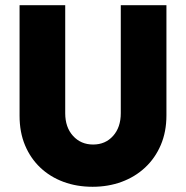

<svg xmlns="http://www.w3.org/2000/svg" viewBox="-20 -700 713 736"><path d="M618 -258Q618 -258 618 -258Q618 -258 618 -258Q618 -195 596.5 -144.5Q575 -94 536.5 -58Q498 -22 446.5 -3Q395 16 335 16Q274 16 223 -3Q172 -22 134.5 -57.5Q97 -93 76 -143Q55 -193 55 -256Q55 -361 55 -468Q55 -575 55 -680Q99 -680 143 -680Q187 -680 230 -680Q230 -577 230 -473Q230 -369 230 -266Q230 -212 260 -179Q290 -146 337 -146Q384 -146 413.5 -179Q443 -212 443 -266Q443 -369 443 -473Q443 -577 443 -680Q487 -680 531 -680Q575 -680 618 -680Q618 -576 618 -469Q618 -362 618 -258Z"/></svg>

Font: Tilt Warp
Style: Regular
Weight: 400
Designer: Andy Clymer
Foundry: Andy Clymer
Version: Version 1.000